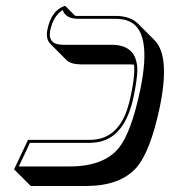

<svg xmlns="http://www.w3.org/2000/svg" viewBox="-20 -575 577 652"><path d="M234.9 -521.5Q238.8 -521.5 241.7 -521H373.5Q422.4 -520.5 448.7 -494.6L505.4 -438Q558.6 -382.8 522 -208.5Q490.2 -59.6 443.4 -5.9Q388.2 56.2 273.4 56.6H84.5L27.8 0L75.2 -100.1H285.2Q376.5 -100.1 411.6 -202.6Q418.5 -223.6 423.8 -248Q439.5 -321.8 435.1 -355.5Q427.7 -356.4 419.4 -356.4H253.4Q220.7 -356.9 206.1 -370.6L149.9 -427.2Q134.8 -443.8 141.1 -475.1Q154.3 -538.1 196.8 -553.7Q196.8 -553.7 201.2 -555.2ZM433.6 -246.1Q403.8 -105.5 308.6 -91.8Q297.4 -90.3 285.2 -89.8H81.5L43.9 -9.8H216.8Q333.5 -9.8 384.8 -74.2Q425.8 -127 455.6 -267.1Q500.5 -479.5 408.7 -506.3Q404.8 -507.3 401.4 -508.3Q388.7 -510.7 373.5 -511.2H241.7Q202.1 -512.7 192.9 -541Q161.6 -521.5 150.9 -473.1Q142.6 -433.6 173.8 -425.3Q175.8 -424.8 176.8 -424.8Q186.5 -422.9 196.8 -422.9H362.8Q445.8 -420.9 446.3 -336.9Q445.8 -304.2 433.6 -246.1Z"/></svg>

Font: Linux Biolinum Shadow O
Style: Italic
Weight: 400
Italic angle: -12°
Designer: Philipp H. Poll
Foundry: Philipp H. Poll
Version: Version 0.6.2